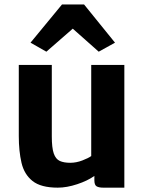

<svg xmlns="http://www.w3.org/2000/svg" viewBox="-20 -856 671 884"><path d="M246 8Q168.5 8 130 -22.5Q91.5 -53 79 -106.5Q66.5 -160 66.5 -230V-557H218.5V-228Q218.5 -175.5 227.5 -149.5Q236.5 -123.5 255.2 -115Q274 -106.5 303.5 -106.5Q331 -106.5 359 -117.2Q387 -128 400 -137.5V-557H552.5V8H455.5Q435.5 8 425 2Q414.5 -4 414.5 -26V-46Q383 -23.5 335.2 -7.8Q287.5 8 246 8ZM193.5 -618 120.5 -659.5 265.5 -835.5H367L509.5 -659.5L434.5 -618L315 -724Z"/></svg>

Font: Merriweather Sans
Style: Bold
Weight: 700
Designer: Eben Sorkin
Foundry: Eben Sorkin
Version: Version 1.008; ttfautohint (v1.7.19-72a1) -l 8 -r 50 -G 200 